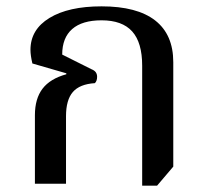

<svg xmlns="http://www.w3.org/2000/svg" viewBox="-20 -579 656 605"><path d="M428 6V-372Q428 -445 396.5 -480Q365 -515 300 -515Q239 -515 207.5 -487.5Q176 -460 176 -407L268 -361Q278 -357 282 -351Q286 -345 286 -337Q286 -324 279 -317Q231 -314 209.5 -289Q188 -264 188 -213V0H90V-216Q90 -268 114 -299.5Q138 -331 189 -345V-348L82 -379Q79 -392 77.5 -402.5Q76 -413 76 -422Q76 -486 136 -522.5Q196 -559 300 -559Q412 -559 469 -514.5Q526 -470 526 -383V-54L475 6Z"/></svg>

Font: Noto Serif Thai Medium
Style: Regular
Weight: 500
Version: Version 2.001